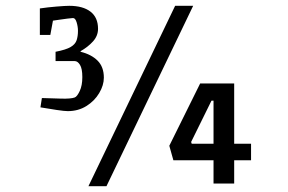

<svg xmlns="http://www.w3.org/2000/svg" viewBox="-20 -631 990 660"><path d="M284 9 582 -611H644L346 9ZM218 -611Q265 -611 291 -591Q317 -571 317 -532Q317 -508 300 -489Q283 -470 257 -455V-453Q294 -444 315.5 -422.5Q337 -401 337 -364Q337 -338 321 -311Q305 -284 277 -266.5Q249 -249 213 -249Q202 -249 175 -253Q148 -257 119 -262L124 -294Q156 -293 190 -292Q224 -291 237 -296Q245 -299 254 -318Q263 -337 263 -366Q263 -395 255 -408Q247 -421 237 -421H171V-453Q207 -460 223 -469.5Q239 -479 243.5 -493Q248 -507 248 -525Q248 -539 243.5 -554Q239 -569 231 -569Q226 -569 211.5 -567Q197 -565 182.5 -563Q168 -561 162 -560L153 -511H117V-602Q144 -606 174.5 -608.5Q205 -611 218 -611ZM576 -80 562 -130 668 -344H785V-137H843V-80H785V0H714V-80ZM637 -143 639 -137H714V-285H707Z"/></svg>

Font: Grenze Gotisch
Style: Regular
Weight: 400
Designer: Renata Polastri
Foundry: Omnibus-Type
Version: Version 1.001